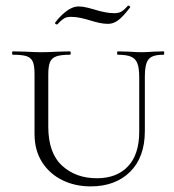

<svg xmlns="http://www.w3.org/2000/svg" viewBox="-20 -651 620 684"><path d="M400 -456Q397 -456 397 -462Q397 -468 400 -468L438 -467Q468 -465 485 -465Q499 -465 527 -467L563 -468Q565 -468 565 -462Q565 -456 563 -456Q535 -456 521 -449Q507 -442 501.5 -425Q496 -408 496 -375V-184Q496 -91 443.5 -39Q391 13 303 13Q247 13 201.5 -9.5Q156 -32 129.5 -74Q103 -116 103 -174V-387Q103 -417 97 -431Q91 -445 75.5 -450.5Q60 -456 26 -456Q23 -456 23 -462Q23 -468 26 -468L70 -467Q106 -465 126 -465Q151 -465 187 -467L229 -468Q232 -468 232 -462Q232 -456 229 -456Q196 -456 180 -450Q164 -444 158 -429.5Q152 -415 152 -385V-200Q152 -106 201 -61Q250 -16 325 -16Q396 -16 436 -58.5Q476 -101 476 -182V-375Q476 -408 469.5 -425Q463 -442 447 -449Q431 -456 400 -456ZM436 -631H437Q440 -631 442.5 -628.5Q445 -626 443 -624Q417 -590 400 -578Q383 -566 365 -566Q350 -566 334 -569.5Q318 -573 302 -578Q286 -583 268 -587Q250 -591 233 -591Q217 -591 208.5 -585.5Q200 -580 193.5 -573.5Q187 -567 184 -564H182Q179 -564 177 -566.5Q175 -569 177 -571Q193 -593 215.5 -610.5Q238 -628 261 -628Q275 -628 292.5 -623.5Q310 -619 313 -618Q357 -604 387 -604Q404 -604 414.5 -611Q425 -618 436 -631Z"/></svg>

Font: Cormorant SC Light
Style: Regular
Weight: 300
Designer: Christian Thalmann (Catharsis Fonts)
Foundry: Catharsis Fonts
Version: Version 4.000